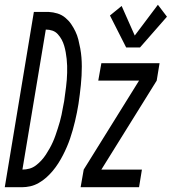

<svg xmlns="http://www.w3.org/2000/svg" viewBox="-58 -785 720 805"><path d="M529 -586H471L403 -720L452 -760L507 -636L604 -765L642 -715ZM-38 0 84 -735H146Q165 -734 183 -728.5Q201 -723 215.5 -711Q230 -699 240 -684.5Q250 -670 258 -653.5Q266 -637 270.5 -619Q275 -601 278.5 -582Q282 -563 283.5 -544Q285 -525 285 -506Q285 -487 284 -467.5Q283 -448 281 -428.5Q279 -409 276.5 -389Q274 -369 271 -349Q268 -331 264.5 -313Q261 -295 256.5 -276.5Q252 -258 247 -240Q242 -222 236 -204.5Q230 -187 222.5 -169.5Q215 -152 206 -134.5Q197 -117 186.5 -100.5Q176 -84 163.5 -69Q151 -54 136.5 -41Q122 -28 104.5 -18Q87 -8 69 -4Q51 0 33 0ZM36 -74Q51 -74 65.5 -78Q80 -82 92.5 -91.5Q105 -101 115.5 -112.5Q126 -124 134.5 -137Q143 -150 150.5 -163.5Q158 -177 164 -190.5Q170 -204 175 -218.5Q180 -233 184.5 -247Q189 -261 193 -275Q197 -289 200 -303.5Q203 -318 205.5 -332.5Q208 -347 211 -361Q213 -376 215 -391Q217 -406 219 -421Q221 -436 222 -450.5Q223 -465 223.5 -479.5Q224 -494 223.5 -509Q223 -524 221.5 -538Q220 -552 217.5 -566Q215 -580 211 -593.5Q207 -607 200.5 -619Q194 -631 184.5 -641.5Q175 -652 162 -656.5Q149 -661 134 -661ZM280 0 293 -74 525 -447H354L367 -520H611L599 -447L367 -74H537L525 0Z"/></svg>

Font: Iosevka SS04 Extended Oblique
Style: Regular
Weight: 400
Width: 7
Italic angle: -9°
Monospace: yes
Designer: Belleve Invis
Foundry: Belleve Invis
Version: Version 19.0.0; ttfautohint (v1.8.4)